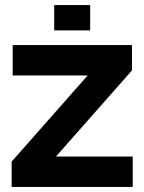

<svg xmlns="http://www.w3.org/2000/svg" viewBox="-20 -738 570 758"><path d="M26 0V-100L326 -440H30V-560H501V-460L201 -120H504V0ZM194 -618V-718H336V-618Z"/></svg>

Font: Tektur SemiBold
Style: Regular
Weight: 600
Designer: Adam Jagosz
Foundry: Adam Jagosz
Version: Version 1.005;gftools[0.9.30]